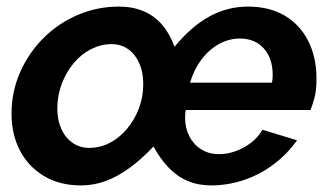

<svg xmlns="http://www.w3.org/2000/svg" viewBox="-20 -553 1005 583"><path d="M226 10Q161 10 113.5 -18.5Q66 -47 40.5 -96Q15 -145 15 -208Q15 -275 41.5 -334.5Q68 -394 113 -438.5Q158 -483 217 -508Q276 -533 341 -533Q383 -533 416 -519Q449 -505 472.5 -477.5Q496 -450 510 -411Q560 -472 615 -502.5Q670 -533 733 -533Q798 -533 844.5 -505.5Q891 -478 916 -428.5Q941 -379 941 -314Q941 -277 934.5 -254.5Q928 -232 923 -219H544Q543 -214 542.5 -208Q542 -202 542 -196Q542 -164 555 -139Q568 -114 591 -99.5Q614 -85 645 -85Q684 -85 721.5 -106Q759 -127 777 -159L882 -127Q853 -86 811.5 -54.5Q770 -23 721 -6.5Q672 10 621 10Q582 10 550 -3.5Q518 -17 492.5 -43.5Q467 -70 446 -108Q409 -69 372.5 -42.5Q336 -16 300 -3Q264 10 226 10ZM251 -104Q284 -104 313 -119Q342 -134 365 -161Q388 -188 401.5 -223Q415 -258 415 -298Q415 -334 403 -361Q391 -388 369.5 -403.5Q348 -419 318 -419Q287 -419 257 -404Q227 -389 204 -361.5Q181 -334 167.5 -298.5Q154 -263 154 -223Q154 -189 166 -162Q178 -135 200 -119.5Q222 -104 251 -104ZM806 -302Q807 -308 807.5 -314Q808 -320 808 -325Q808 -376 781 -406Q754 -436 708 -436Q675 -436 644.5 -419Q614 -402 591.5 -372Q569 -342 557 -302Z"/></svg>

Font: Raleway Thin
Style: Bold Italic
Weight: 700
Italic angle: -12°
Version: Version 4.026